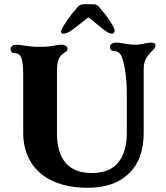

<svg xmlns="http://www.w3.org/2000/svg" viewBox="-20 -880 787 910"><path d="M90 -250V-528Q90 -586 80 -608Q71 -628 50 -628H48Q40 -628 35 -634Q30 -640 30 -648Q30 -656 37.5 -662Q45 -668 60 -668Q69 -668 93 -664Q107 -662 126.5 -660Q146 -658 169 -658Q209 -658 237 -664Q257 -668 270 -668Q284 -668 292 -662.5Q300 -657 300 -648Q300 -643 296.5 -639Q293 -635 288 -632Q278 -626 270 -618Q250 -598 250 -548V-250Q250 -155 291.5 -107.5Q333 -60 415 -60Q500 -60 540.5 -110Q581 -160 581 -250V-438Q581 -502 571 -558Q562 -607 551 -622.5Q540 -638 521 -638Q512 -638 506.5 -643.5Q501 -649 501 -658Q501 -666 508.5 -672Q516 -678 531 -678Q541 -678 567 -674Q597 -668 620 -668Q642 -668 666 -674Q686 -678 696 -678Q717 -678 717 -663Q717 -653 699 -637L691 -628Q675 -611 668 -593.5Q661 -576 661 -548V-250Q661 -125 591 -57.5Q521 10 395 10Q299 10 230 -22Q161 -54 125.5 -113Q90 -172 90 -250ZM274 -744Q280 -757 299.5 -785.5Q319 -814 349 -848Q359 -860 379 -860H419Q439 -860 447 -850Q481 -811 499 -783.5Q517 -756 521 -745Q525 -735 521.5 -727.5Q518 -720 512 -720Q496 -720 470 -741L399 -798L325 -740Q312 -730 299.5 -725Q287 -720 279 -720Q263 -720 274 -744Z"/></svg>

Font: Raigarh
Style: Regular
Weight: 400
Designer: jaikishan Patel
Foundry: MagicType
Version: Version 1.000;FEAKit 1.0